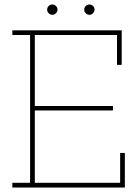

<svg xmlns="http://www.w3.org/2000/svg" viewBox="-20 -835 611 855"><path d="M536 0V-154H515V-21H135V-343H483V-363H135V-679H501V-546H522V-700H35V-679H114V-21H35V0ZM401 -792Q401 -802 394 -808.5Q387 -815 378 -815Q369 -815 362 -808.5Q355 -802 355 -792Q355 -783 362 -776Q369 -769 378 -769Q387 -769 394 -776Q401 -783 401 -792ZM236 -792Q236 -802 229 -808.5Q222 -815 213 -815Q204 -815 197 -808.5Q190 -802 190 -792Q190 -783 197 -776Q204 -769 213 -769Q222 -769 229 -776Q236 -783 236 -792Z"/></svg>

Font: Josefin Slab Thin ExtraLight
Style: Regular
Weight: 250
Version: Version 2.000